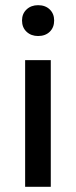

<svg xmlns="http://www.w3.org/2000/svg" viewBox="-20 -721 294 741"><path d="M77 0V-489H176V0ZM127 -582Q100 -582 82.5 -598.5Q65 -615 65 -642Q65 -668 82.5 -684.5Q100 -701 127 -701Q155 -701 172 -684.5Q189 -668 189 -642Q189 -615 172 -598.5Q155 -582 127 -582Z"/></svg>

Font: Source Sans 3 Medium
Style: Regular
Weight: 500
Designer: Paul D. Hunt
Foundry: Adobe
Version: Version 3.052;hotconv 1.1.0;makeotfexe 2.6.0